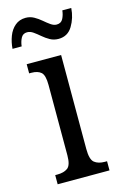

<svg xmlns="http://www.w3.org/2000/svg" viewBox="-134 -781 519 830"><g transform="rotate(-15 125.5 -365.5)"><path d="M17 0V-41H27Q56 -41 73 -53.5Q90 -66 90 -110V-425Q90 -469 75 -482Q60 -495 32 -495H22V-536H176V-115Q176 -68 193 -54.5Q210 -41 239 -41H249V0ZM184 -606Q163 -606 146 -615.5Q129 -625 114.5 -637.5Q100 -650 86.5 -659.5Q73 -669 59 -669Q40 -669 31.5 -652.5Q23 -636 21 -616H-20Q-18 -645 -8 -671.5Q2 -698 21.5 -714.5Q41 -731 69 -731Q89 -731 106 -721.5Q123 -712 137.5 -699.5Q152 -687 165.5 -677.5Q179 -668 192 -668Q212 -668 220.5 -684.5Q229 -701 231 -721H271Q268 -677 246.5 -641.5Q225 -606 184 -606Z"/></g></svg>

Font: Noto Serif ExtraCondensed
Style: Regular
Weight: 400
Width: 2
Designer: Monotype Design Team
Foundry: Monotype Imaging Inc.
Version: Version 2.015